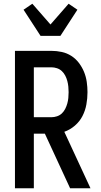

<svg xmlns="http://www.w3.org/2000/svg" viewBox="-20 -1007 540 1027"><path d="M60 0V-735H255Q283 -735 310.5 -729Q338 -723 361.5 -708Q385 -693 402 -670.5Q419 -648 429.5 -622.5Q440 -597 444 -569Q448 -541 448 -514Q448 -481 442 -448Q436 -415 421 -386Q406 -357 380.5 -335Q355 -313 324 -302L464 0H355L220 -292H161V0ZM161 -380H255Q270 -380 285 -385Q300 -390 311 -400.5Q322 -411 329 -425Q336 -439 340 -453.5Q344 -468 345.5 -483Q347 -498 347 -514Q347 -529 345.5 -544Q344 -559 340 -574Q336 -589 329 -602.5Q322 -616 311 -626.5Q300 -637 285 -642Q270 -647 255 -647H161ZM197 -815 106 -955 153 -987 250 -876 347 -987 394 -955 303 -815Z"/></svg>

Font: Iosevka Term Semibold
Style: Regular
Weight: 600
Monospace: yes
Designer: Belleve Invis
Foundry: Belleve Invis
Version: Version 31.4.0